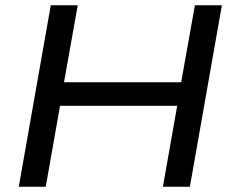

<svg xmlns="http://www.w3.org/2000/svg" viewBox="-20 -706 880 726"><path d="M51 0 172 -686H274L222 -395H665L717 -686H819L698 0H596L650 -306H207L153 0Z"/></svg>

Font: Archivo SemiExpanded
Style: Italic
Weight: 400
Width: 6
Italic angle: -10°
Designer: Hector Gatti
Foundry: Omnibus-Type
Version: Version 2.001